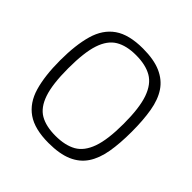

<svg xmlns="http://www.w3.org/2000/svg" viewBox="-178 -825 981 981"><g transform="rotate(45 312.5 -334.5)"><path d="M54 -334Q54 -445 76 -521.5Q98 -598 154 -637Q210 -676 311 -676Q390 -676 441 -653.5Q492 -631 520.5 -588.5Q549 -546 560 -482Q571 -418 571 -334Q571 -250 560 -186.5Q549 -123 520.5 -80Q492 -37 441 -15Q390 7 311 7Q210 7 154 -32Q98 -71 76 -147Q54 -223 54 -334ZM112 -334Q112 -220 133.5 -157Q155 -94 198 -69Q241 -44 310 -44Q379 -44 423.5 -69Q468 -94 490.5 -157Q513 -220 513 -334Q513 -449 490.5 -512.5Q468 -576 423.5 -601.5Q379 -627 310 -627Q241 -627 197.5 -601Q154 -575 133 -512Q112 -449 112 -334Z"/></g></svg>

Font: Glory Light
Style: Regular
Weight: 300
Version: Version 1.011